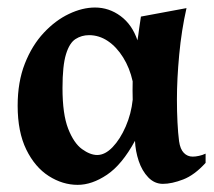

<svg xmlns="http://www.w3.org/2000/svg" viewBox="-20 -486 582 521"><path d="M190.8 15.6Q150 15.6 112.4 -8.3Q74.8 -32.3 51.3 -80.2Q27.9 -128.1 27.9 -199.1Q27.9 -263.7 47.4 -313.3Q66.9 -362.9 98.7 -396.9Q130.5 -430.9 167.1 -448.2Q203.6 -465.6 237.8 -465.6Q275.8 -465.6 307.2 -442.4Q338.6 -419.2 353 -376.6Q355.4 -390.4 357.8 -409.9Q360.3 -429.5 362.4 -441L486.1 -464Q472.5 -404.1 466.3 -337.7Q460.1 -271.3 460.1 -216.4Q460.1 -182.9 461.6 -154.2Q463 -125.5 465.9 -102.9Q469 -81.1 478.9 -71.1Q488.7 -61 502.9 -61Q510.7 -61 520.1 -63.1Q529.4 -65.1 537.9 -69.1V-44.1Q507.9 -10.9 477 1Q446.1 12.9 422 12.9Q399.4 12.9 382.4 -4.6Q365.5 -22.1 356.4 -49.2Q347.4 -76.3 346.3 -103.9Q311 -39.1 270.3 -11.8Q229.6 15.6 190.8 15.6ZM243.9 -65.4Q265.1 -65.4 285.6 -86.8Q306.1 -108.2 321.1 -142.7Q336.1 -177.1 340.1 -215.5Q339.5 -229.1 339.7 -240.7Q339.9 -252.2 340 -265.3Q332 -301.6 314.1 -330.2Q296.3 -358.8 272.6 -374.7Q248.9 -390.6 221.6 -390.6Q201.5 -390.6 185 -380.1Q168.5 -369.6 159.1 -338.9Q149.6 -308.1 149.6 -246.9Q149.6 -176 165 -136.7Q180.4 -97.4 202.6 -81.4Q224.7 -65.4 243.9 -65.4Z"/></svg>

Font: Ancizar Serif Light
Style: Regular
Weight: 300
Designer: Cesar Puertas, Viviana Monsalve, Julian Moncada, Julian Prieto, Jose Castro, Felipe Aragon, Mariel Hernandez, Sara Alarc
Version: Version 8.100